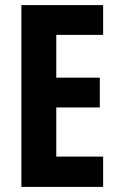

<svg xmlns="http://www.w3.org/2000/svg" viewBox="-20 -734 467 754"><path d="M385 0H64V-714H385V-597H201V-429H372V-312H201V-119H385Z"/></svg>

Font: Noto Sans Arabic ExtCond
Style: Bold
Weight: 700
Width: 2
Designer: Monotype Design Team, Nadine Chahine, Nizar Qandah and Khaled Hosny
Foundry: Monotype Imaging Inc.
Version: Version 2.012; ttfautohint (v1.8.4.7-5d5b)